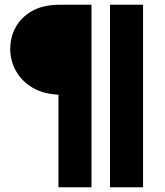

<svg xmlns="http://www.w3.org/2000/svg" viewBox="-20 -788 696 808"><path d="M226 0V-398L236 -389Q164 -391 117 -419Q70 -447 46.5 -490.5Q23 -534 23 -582Q23 -631 45.5 -672.5Q68 -714 113 -740.5Q158 -767 226 -768H365V0ZM443 0V-768H582V0Z"/></svg>

Font: Yaldevi
Style: Bold
Weight: 700
Designer: Sol Matas, Rajitha Manaperi, Kosala Senevirathne
Foundry: Mooniak
Version: Version 1.100